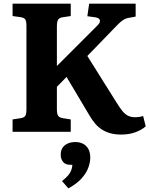

<svg xmlns="http://www.w3.org/2000/svg" viewBox="-20 -723 824 1053"><path d="M645 15Q612 15 586 8Q560 1 539 -12.5Q518 -26 501.5 -45.5Q485 -65 470 -91L345 -301L292 -247V-124Q292 -98 299 -88Q306 -78 324 -75L368 -68V0H49V-68L94 -75Q113 -78 119 -88Q125 -98 125 -126V-580Q125 -607 118.5 -616.5Q112 -626 92 -629L49 -635V-703H368V-635L322 -628Q305 -625 298.5 -615Q292 -605 292 -577V-361L514 -583Q525 -593 527.5 -603Q530 -613 523.5 -619.5Q517 -626 503 -628L459 -634L469 -703H724V-632L686 -625Q673 -623 663.5 -618Q654 -613 643 -604Q632 -595 616 -578L459 -416L617 -164Q636 -133 651 -114.5Q666 -96 682.5 -88Q699 -80 722 -80Q732 -80 742.5 -81.5Q753 -83 765 -87L779 -30Q758 -11 723.5 2Q689 15 645 15ZM355 310 320 270Q343 252 354.5 238Q366 224 371 210Q376 196 377 181H366Q339 181 326 165Q313 149 313 126Q313 101 324 86Q335 71 353 63.5Q371 56 393 56Q417 56 435.5 65.5Q454 75 464.5 94Q475 113 475 142Q475 168 464 197.5Q453 227 427 256Q401 285 355 310Z"/></svg>

Font: Literata 18pt
Style: Bold
Weight: 700
Designer: Latin by Veronika Burian and Jose Scaglione. Greek by Irene Vlachou. Cyrillic by Vera Evstafieva.
Foundry: TypeTogether
Version: Version 3.103;gftools[0.9.29]